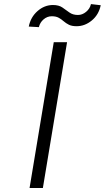

<svg xmlns="http://www.w3.org/2000/svg" viewBox="-20 -938 523 958"><path d="M314.6 -727.3 193.9 0H127.5L248.2 -727.3ZM174 -802.6 123.6 -805.4Q132.8 -852.6 167.3 -882.8Q201.7 -913 244.3 -913Q273.4 -913 291.4 -900.6Q309.3 -888.1 326.3 -875.7Q343.4 -863.3 369 -863.3Q390.6 -863.3 409.6 -878.9Q428.6 -894.5 433.9 -917.6L482.6 -911.9Q472.7 -864.3 438 -835.8Q403.4 -807.2 362.2 -807.2Q338.4 -807.2 323.7 -814.6Q308.9 -822.1 297.6 -832Q286.2 -842 272.9 -849.4Q259.6 -856.9 238.3 -856.9Q215.6 -856.9 197.4 -841.3Q179.3 -825.6 174 -802.6Z"/></svg>

Font: Inter UI Light
Style: Italic
Weight: 300
Italic angle: 9.39999°
Designer: Rasmus Andersson
Foundry: rsms
Version: 3.2;8d6f07862